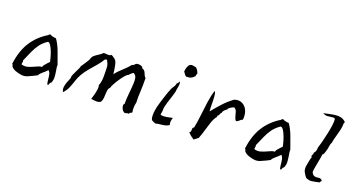

<svg xmlns="http://www.w3.org/2000/svg" viewBox="-42 -1236 3406 1830"><g transform="rotate(20 1660.5 -321.0)"><path d="M475 -22Q469 -24 467 -20Q465 -16 463 -10Q461 -3 457.5 2.5Q454 8 446 3Q440 -19 438 -44.5Q436 -70 431 -93Q426 -116 411 -129Q391 -107 365 -86Q339 -65 333 -48Q325 -44 316.5 -40Q308 -36 300 -31Q272 -17 242.5 -5Q213 7 182 3Q154 -1 123.5 -11.5Q93 -22 76 -44Q73 -51 73 -56.5Q73 -62 65 -66Q81 -200 138.5 -291Q196 -382 292 -440Q295 -445 300.5 -447.5Q306 -450 308 -456Q322 -447 339.5 -443Q357 -439 374 -438Q408 -389 430.5 -327.5Q453 -266 475 -204Q474 -190 476 -175.5Q478 -161 481 -146Q486 -117 488 -85.5Q490 -54 475 -22ZM398 -207Q396 -217 389 -244Q382 -271 370.5 -302Q359 -333 344.5 -356.5Q330 -380 314 -381Q269 -351 241.5 -313.5Q214 -276 194.5 -231Q175 -186 151 -132Q154 -129 154 -123.5Q154 -118 152 -112Q151 -106 150.5 -100Q150 -94 153 -91Q187 -82 217 -91.5Q247 -101 275 -114Q293 -123 310 -129.5Q327 -136 343 -136Q344 -146 355 -160Q366 -174 379 -187.5Q392 -201 398 -207Z M1306 -373Q1307 -332 1306 -300Q1305 -268 1304 -240Q1302 -210 1301.5 -182Q1301 -154 1303 -122Q1299 -110 1297 -90.5Q1295 -71 1296 -53Q1297 -35 1300 -25Q1294 -15 1284 -13.5Q1274 -12 1274 1Q1266 -1 1255 1Q1244 3 1239 6Q1227 8 1216 -2.5Q1205 -13 1199 -28.5Q1193 -44 1193 -57Q1193 -70 1202 -73Q1202 -129 1207.5 -179.5Q1213 -230 1216 -285Q1218 -319 1212.5 -343.5Q1207 -368 1183 -381Q1173 -377 1160 -364.5Q1147 -352 1141 -345Q1130 -343 1111 -321Q1092 -299 1072 -269Q1052 -239 1037 -211.5Q1022 -184 1020 -170Q1007 -161 1003.5 -140.5Q1000 -120 999.5 -95Q999 -70 995.5 -48Q992 -26 980 -14Q961 -4 944 -4.5Q927 -5 912 -7Q905 -8 899 -9Q893 -10 887 -10Q893 -28 901 -57.5Q909 -87 913 -115.5Q917 -144 910 -157Q925 -193 926 -240Q927 -287 925 -328Q925 -335 925 -338Q924 -364 916.5 -380.5Q909 -397 902 -410Q899 -414 892 -412Q885 -410 880 -406Q862 -374 831.5 -338.5Q801 -303 769 -265.5Q737 -228 714 -188Q695 -155 683 -117Q671 -79 655.5 -42.5Q640 -6 612 21Q600 0 602 -24Q604 -48 612.5 -72Q621 -96 630 -116Q631 -119 632.5 -122Q634 -125 635 -128Q633 -144 642.5 -166Q652 -188 663 -210Q672 -227 679 -242.5Q686 -258 688 -270Q698 -284 712.5 -305.5Q727 -327 738 -346Q749 -365 748 -369Q755 -390 772 -404Q789 -418 810.5 -431Q832 -444 849 -462Q855 -463 862 -462.5Q869 -462 876 -461Q890 -460 903.5 -460.5Q917 -461 924 -471Q931 -469 942.5 -461.5Q954 -454 964 -446Q974 -438 977 -432Q986 -416 991.5 -390.5Q997 -365 1000 -341Q1003 -317 1005 -303Q1031 -339 1072 -375Q1113 -411 1142 -448Q1154 -449 1159.5 -455Q1165 -461 1171 -467Q1177 -473 1191 -475Q1199 -476 1211.5 -474Q1224 -472 1234 -466.5Q1244 -461 1244 -451Q1265 -444 1273.5 -429.5Q1282 -415 1287.5 -399.5Q1293 -384 1306 -373Z M1681 -106Q1673 -87 1671.5 -66Q1670 -45 1677 -34Q1662 -20 1637.5 -14.5Q1613 -9 1588 -7Q1563 -5 1544 1Q1532 -1 1521.5 -7Q1511 -13 1500 -18Q1492 -33 1491 -60.5Q1490 -88 1495.5 -121Q1501 -154 1511 -186Q1511 -188 1517.5 -209Q1524 -230 1533 -258Q1542 -286 1550 -309.5Q1558 -333 1562 -339Q1567 -358 1575.5 -371Q1584 -384 1592 -397Q1600 -410 1603 -429Q1614 -434 1616 -440.5Q1618 -447 1625 -456Q1632 -438 1629.5 -418Q1627 -398 1623 -380Q1622 -375 1621.5 -371Q1621 -367 1620 -363Q1622 -357 1615 -334Q1608 -311 1599 -281Q1590 -255 1581.5 -227.5Q1573 -200 1568.5 -177Q1564 -154 1566 -143Q1565 -135 1563 -120Q1561 -105 1559 -98Q1568 -90 1587 -90.5Q1606 -91 1628 -95Q1650 -99 1667 -103Q1671 -104 1674.5 -104.5Q1678 -105 1681 -106ZM1755 -584Q1753 -577 1750 -570Q1747 -563 1747 -552Q1743 -552 1736 -543.5Q1729 -535 1713.5 -527Q1698 -519 1665 -519Q1652 -526 1645 -538Q1638 -550 1630 -560Q1635 -604 1651.5 -627Q1668 -650 1712 -636Q1722 -637 1731 -626.5Q1740 -616 1747 -603Q1754 -590 1755 -584Z M2313 -318Q2302 -315 2293 -307Q2284 -299 2275.5 -291.5Q2267 -284 2254 -284Q2241 -300 2235.5 -323Q2230 -346 2223 -368Q2216 -390 2197 -400Q2189 -399 2175.5 -392Q2162 -385 2151 -376.5Q2140 -368 2141 -359Q2132 -355 2121.5 -345Q2111 -335 2105 -325Q2099 -315 2101 -309Q2093 -306 2090 -297.5Q2087 -289 2083.5 -281Q2080 -273 2070 -271Q2070 -268 2072 -265Q2075 -261 2072 -259Q2049 -230 2034 -186.5Q2019 -143 2006 -96.5Q1993 -50 1977 -11Q1966 -4 1956.5 4.5Q1947 13 1936 20Q1918 9 1902 -4Q1886 -17 1874 -33Q1887 -38 1887.5 -49.5Q1888 -61 1888.5 -73Q1889 -85 1902 -89Q1914 -147 1921.5 -217.5Q1929 -288 1939 -358Q1949 -428 1966 -484Q1976 -474 1978.5 -459Q1981 -444 1982 -431Q1985 -392 1984.5 -356Q1984 -320 1988 -284Q2031 -337 2074 -384Q2117 -431 2170 -469Q2208 -482 2236.5 -472.5Q2265 -463 2283 -441Q2303 -418 2310.5 -384.5Q2318 -351 2313 -318Z M2836 -22Q2830 -24 2828 -20Q2826 -16 2824 -10Q2822 -3 2818.5 2.5Q2815 8 2807 3Q2801 -19 2799 -44.5Q2797 -70 2792 -93Q2787 -116 2772 -129Q2752 -107 2726 -86Q2700 -65 2694 -48Q2686 -44 2677.5 -40Q2669 -36 2661 -31Q2633 -17 2603.5 -5Q2574 7 2543 3Q2515 -1 2484.5 -11.5Q2454 -22 2437 -44Q2434 -51 2434 -56.5Q2434 -62 2426 -66Q2442 -200 2499.5 -291Q2557 -382 2653 -440Q2656 -445 2661.5 -447.5Q2667 -450 2669 -456Q2683 -447 2700.5 -443Q2718 -439 2735 -438Q2769 -389 2791.5 -327.5Q2814 -266 2836 -204Q2835 -190 2837 -175.5Q2839 -161 2842 -146Q2847 -117 2849 -85.5Q2851 -54 2836 -22ZM2759 -207Q2757 -217 2750 -244Q2743 -271 2731.5 -302Q2720 -333 2705.5 -356.5Q2691 -380 2675 -381Q2630 -351 2602.5 -313.5Q2575 -276 2555.5 -231Q2536 -186 2512 -132Q2515 -129 2515 -123.5Q2515 -118 2513 -112Q2512 -106 2511.5 -100Q2511 -94 2514 -91Q2548 -82 2578 -91.5Q2608 -101 2636 -114Q2654 -123 2671 -129.5Q2688 -136 2704 -136Q2705 -146 2716 -160Q2727 -174 2740 -187.5Q2753 -201 2759 -207Z M3234 -630Q3232 -626 3232 -622Q3232 -620 3231.5 -617.5Q3231 -615 3228 -612Q3229 -584 3221 -548Q3213 -512 3203 -479Q3197 -457 3192 -438Q3187 -419 3186 -405Q3175 -386 3172.5 -361.5Q3170 -337 3160 -305Q3158 -298 3152.5 -283Q3147 -268 3139 -268Q3138 -253 3133.5 -228.5Q3129 -204 3124 -178Q3118 -146 3113 -117.5Q3108 -89 3109 -77Q3110 -70 3116 -65Q3122 -60 3124 -52Q3143 -42 3154.5 -42Q3166 -42 3175 -44Q3184 -46 3193 -45.5Q3202 -45 3217 -33Q3218 -27 3216 -23.5Q3214 -20 3211 -17Q3209 -15 3207 -12.5Q3205 -10 3204 -6Q3195 -5 3186.5 -3Q3178 -1 3170 1Q3149 6 3126 8.5Q3103 11 3070 -3Q3051 -26 3038 -51.5Q3025 -77 3032 -117Q3033 -123 3036.5 -142.5Q3040 -162 3044.5 -181.5Q3049 -201 3053 -204Q3045 -212 3046 -218Q3047 -224 3051 -231Q3053 -237 3055.5 -243Q3058 -249 3056 -256Q3063 -259 3068 -270Q3073 -281 3075 -292.5Q3077 -304 3075 -309Q3085 -339 3096.5 -383.5Q3108 -428 3118 -475.5Q3128 -523 3133 -562.5Q3138 -602 3135 -623Q3130 -633 3119 -633Q3108 -633 3094 -630Q3077 -627 3055.5 -626Q3034 -625 3012 -639Q3023 -641 3033.5 -643.5Q3044 -646 3054 -648Q3094 -657 3125.5 -661Q3157 -665 3183.5 -659Q3210 -653 3234 -630Z"/></g></svg>

Font: Yuji Boku
Style: Regular
Weight: 400
Designer: Kataoka Yuji
Foundry: Kinuta Font Factory
Version: Version 3.002